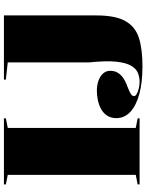

<svg xmlns="http://www.w3.org/2000/svg" viewBox="99 -848 763 1002"><g transform="rotate(-90 481.0 -346.5)"><path d="M365 -708V-698L315 -688V-20L365 -10V0H20V-10L70 -20V-688L20 -698V-708ZM637 15Q552 15 491.5 -1.5Q431 -18 398.5 -48.5Q366 -79 366 -121Q366 -149 378.5 -168.5Q391 -188 412 -200Q433 -212 458.5 -217.5Q484 -223 509 -223Q538 -223 561.5 -214.5Q585 -206 599 -190.5Q613 -175 613 -154Q613 -131 603.5 -115Q594 -99 579 -88Q564 -77 547 -70Q530 -63 515 -57Q500 -51 490.5 -44.5Q481 -38 481 -28Q481 -22 491.5 -15.5Q502 -9 519.5 -4.5Q537 0 556 0Q579 0 601 -8.5Q623 -17 639 -43.5Q655 -70 660.5 -122Q666 -174 657 -262V-688L567 -698V-708H902V-225Q902 -126 872.5 -74Q843 -22 784.5 -3.5Q726 15 637 15Z"/></g></svg>

Font: Kalnia
Style: Bold
Weight: 700
Designer: Frida Medrano
Foundry: Frida Medrano
Version: Version 1.105